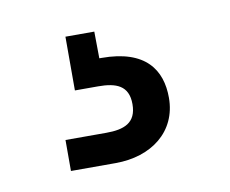

<svg xmlns="http://www.w3.org/2000/svg" viewBox="-39 -46 364 304"><g transform="rotate(-10 142.5 105.5)"><path d="M53.7 210.9H125.5C183.1 210.9 226.6 178.2 226.6 123.5C226.6 79.1 203.6 43 132.3 43H128.9L128.4 0H82V86.4H119.1C147.9 86.4 168 93.3 168 123.5C168 153.8 147.9 161.1 119.1 161.1H53.7Z"/></g></svg>

Font: Faust Sans
Style: Regular
Weight: 400
Designer: Andreas Faust
Version: Version 1.003;Glyphs 3.1.2 (3151)